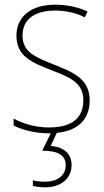

<svg xmlns="http://www.w3.org/2000/svg" viewBox="-20 -558 444 818"><path d="M285 145C285 98 253 68 196 64L222 8C316 -1 362 -53 362 -130C362 -226 287 -251 207 -284C132 -315 76 -334 76 -407C76 -477 130 -513 215 -513C260 -513 310 -502 341 -484L353 -509C317 -526 269 -538 215 -538C110 -538 50 -485 50 -407C50 -317 116 -292 199 -259C277 -229 335 -206 335 -131C335 -59 291 -15 189 -15C134 -15 82 -29 38 -53V-23C70 -7 125 10 189 10H196L160 84C225 84 260 102 260 146C260 191 222 216 173 216C152 216 136 215 120 210V234C135 238 153 240 173 240C239 240 285 203 285 145Z"/></svg>

Font: Noto Sans Ethiopic SemiCondensed Thin
Style: Regular
Weight: 100
Width: 4
Designer: Monotype Design Team
Foundry: Monotype Imaging Inc.
Version: Version 2.102